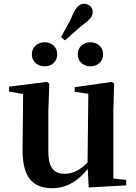

<svg xmlns="http://www.w3.org/2000/svg" viewBox="-20 -977 718 1013"><path d="M216 -627C251 -627 282 -651 282 -690C282 -731 251 -754 216 -754C180 -754 148 -731 148 -690C148 -651 180 -627 216 -627ZM302 -781 323 -764 402 -834C453 -872 469 -887 469 -914C469 -942 446 -957 424 -957C396 -957 378 -938 353 -875ZM457 -627C493 -627 524 -651 524 -690C524 -731 493 -754 457 -754C422 -754 390 -731 390 -690C390 -651 422 -627 457 -627ZM448 12 646 1V-28L578 -35V-389L582 -535L571 -545L374 -517V-493L446 -482L442 -120C407 -83 366 -60 322 -60C267 -60 235 -89 235 -178V-389L240 -535L228 -545L28 -520V-494L102 -481L99 -188C98 -37 157 16 256 16C333 16 395 -25 443 -86Z"/></svg>

Font: GenRyuMin2 TW B
Style: Regular
Weight: 700
Version: Version 2.100;PS 2.1;hotconv 16.6.51;makeotf.lib2.5.65220 DE